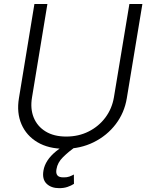

<svg xmlns="http://www.w3.org/2000/svg" viewBox="-20 -748 753 981"><path d="M641.1 -727.5H707.5L627.9 -246.1Q615.7 -171.9 571.3 -113.5Q526.9 -55.2 459 -21.5Q391.1 12.2 309.1 12.2Q227.5 12.2 171.1 -21.5Q114.7 -55.2 89.6 -113.5Q64.5 -171.9 76.7 -246.1L155.8 -727.5H222.2L143.6 -250.5Q133.8 -192.9 152.1 -147.7Q170.4 -102.5 212.9 -76.4Q255.4 -50.3 318.4 -50.3Q381.8 -50.3 433.3 -76.4Q484.9 -102.5 518.6 -147.7Q552.2 -192.9 562 -250.5ZM282.7 213.4Q241.2 213.4 217.8 190.4Q194.3 167.5 202.1 123Q206.5 97.2 222.4 72.5Q238.3 47.9 267.1 24.4Q295.9 1 338.4 -20.5L368.2 -0.5Q330.1 27.3 302 54.9Q273.9 82.5 268.6 116.2Q264.6 137.2 273.2 147.9Q281.7 158.7 305.2 158.2Q321.8 158.7 334.5 154.1Q347.2 149.4 357.4 143.6L357.9 191.4Q343.8 200.7 325 207Q306.2 213.4 282.7 213.4Z"/></svg>

Font: Inter Tight Light
Style: Italic
Weight: 300
Italic angle: -9.39999°
Designer: Rasmus Andersson
Foundry: rsms
Version: Version 3.004